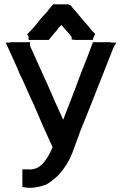

<svg xmlns="http://www.w3.org/2000/svg" viewBox="-20 -699 571 901"><path d="M199.2 -511.7H197.3H195.3H183.6H172.9H165H156.2H145.5H134.8H114.3V-526.4L107.4 -538.1L119.1 -549.8L125 -555.7Q135.7 -568.4 146.5 -580.1Q157.2 -593.8 168 -607.4L183.6 -625Q191.4 -633.8 199.2 -641.6Q205.1 -650.4 229.5 -678.7H238.3H240.2H241.2H252.9H265.6H273.4H282.2H290H296.9Q301.8 -678.7 305.7 -675.8H309.6L314.5 -669.9L318.4 -666V-665L337.9 -642.6Q347.7 -630.9 358.4 -618.2Q367.2 -607.4 374 -599.6L389.6 -582L403.3 -565.4V-564.5Q411.1 -555.7 426.8 -539.1Q419.9 -525.4 419.9 -525.4L415 -511.7H401.4H391.6H379.9H368.2H360.4H352.5H344.7H337.9H330.1L329.1 -512.7H316.4V-525.4L304.7 -540Q291 -554.7 286.6 -560.5Q282.2 -566.4 276.4 -572.3Q271.5 -578.1 268.6 -582L254.9 -568.4Q250 -560.5 244.1 -553.7Q241.2 -550.8 229.5 -537.1Q217.8 -523.4 209 -511.7ZM429.7 -501H432.6H435.5H438.5H442.4H449.2H457H463.9H472.7H481.4H491.2H499L501 -499H525.4L510.7 -471.7L507.8 -463.9Q438.5 -287.1 419.9 -241.2Q378.9 -136.7 358.4 -87.9Q358.4 -87.9 319.3 18.6Q297.9 74.2 256.8 120.1Q229.5 147.5 199.2 166Q160.2 181.6 120.1 182.6Q111.3 182.6 85 178.7V163.1V160.2V158.2V148.4V139.6V133.8V127V120.1V113.3V95.7H103.5Q107.4 95.7 111.3 95.7H112.3Q116.2 96.7 121.1 96.7Q126 96.7 135.7 94.7Q145.5 92.8 156.2 87.9Q165 83 173.8 75.2Q182.6 68.4 191.4 55.7Q207 37.1 225.6 -5.9Q226.6 -6.8 226.6 -8.8Q204.1 -56.6 182.6 -105.5Q160.2 -157.2 137.7 -210Q120.1 -246.1 104.5 -282.7Q88.9 -319.3 71.3 -354.5Q59.6 -384.8 46.9 -411.1L6.8 -499H26.4L27.3 -501H40H47.9H59.6H69.3H77.1H85.9H93.8H101.6H121.1V-485.4V-483.4Q141.6 -437.5 162.1 -392.6Q182.6 -346.7 204.1 -299.8Q231.4 -236.3 259.8 -173.8Q265.6 -163.1 269 -153.8Q272.5 -144.5 276.4 -136.7Q348.6 -322.3 360.4 -356.4Q398.4 -451.2 416 -501Z"/></svg>

Font: LeFont
Style: Default
Weight: 400
Designer: Leryon MEDIA
Version: Version 1.0